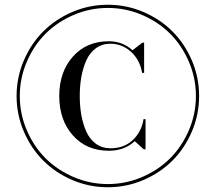

<svg xmlns="http://www.w3.org/2000/svg" viewBox="-20 -780 910 810"><path d="M80.5 -225.2Q50 -296.5 50 -375Q50 -453.5 80.5 -524.8Q111 -596 162.5 -647.5Q214 -699 285.2 -729.5Q356.5 -760 435 -760Q513.5 -760 584.8 -729.5Q656 -699 707.5 -647.5Q759 -596 789.5 -524.8Q820 -453.5 820 -375Q820 -296.5 789.5 -225.2Q759 -154 707.5 -102.5Q656 -51 584.8 -20.5Q513.5 10 435 10Q356.5 10 285.2 -20.5Q214 -51 162.5 -102.5Q111 -154 80.5 -225.2ZM93 -519.2Q63.5 -450.5 63.5 -375Q63.5 -299.5 93 -230.8Q122.5 -162 172.2 -112.2Q222 -62.5 290.8 -33Q359.5 -3.5 435 -3.5Q510.5 -3.5 579.2 -33Q648 -62.5 697.8 -112.2Q747.5 -162 777 -230.8Q806.5 -299.5 806.5 -375Q806.5 -450.5 777 -519.2Q747.5 -588 697.8 -637.8Q648 -687.5 579.2 -717Q510.5 -746.5 435 -746.5Q359.5 -746.5 290.8 -717Q222 -687.5 172.2 -637.8Q122.5 -588 93 -519.2ZM594 -277.5V-150H586.5L548.5 -184.5Q505 -144 439.5 -144Q345 -144 287.5 -208.8Q230 -273.5 230 -375Q230 -476.5 287.5 -541.2Q345 -606 439.5 -606Q497 -606 539 -568L580.5 -600H588V-472.5H579.5Q570.5 -527 533 -561.2Q495.5 -595.5 445.5 -595.5Q411 -595.5 385 -576.8Q359 -558 344.5 -525.8Q330 -493.5 323.2 -455.8Q316.5 -418 316.5 -375Q316.5 -332 323.2 -294.2Q330 -256.5 344.5 -224.2Q359 -192 385 -173.2Q411 -154.5 445.5 -154.5Q503.5 -154.5 540.2 -189.2Q577 -224 585.5 -277.5Z"/></svg>

Font: Bodoni* 16pt Medium
Style: Regular
Weight: 500
Version: Version 2.3